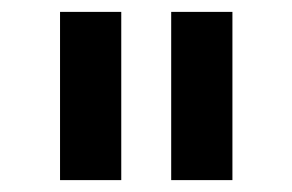

<svg xmlns="http://www.w3.org/2000/svg" viewBox="-20 -750 492 323"><path d="M81 -447V-730H184V-447ZM268 -447V-730H371V-447Z"/></svg>

Font: Cazoo Sans Medium
Style: Regular
Weight: 500
Designer: Jonathan Barnbrook, Julián Moncada
Foundry: Barnbrook Fonts
Version: Version 2.000;Glyphs 3.3 (3337)